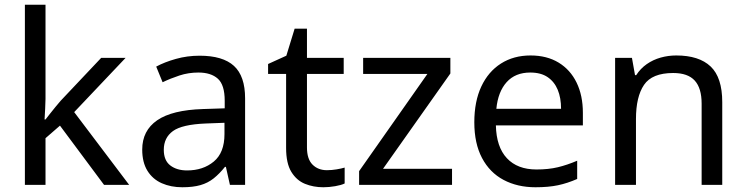

<svg xmlns="http://www.w3.org/2000/svg" viewBox="-20 -780 3148 810"><path d="M172 -363Q172 -347 170.5 -321Q169 -295 168 -276H172Q178 -284 190 -299Q202 -314 214.5 -329.5Q227 -345 236 -355L407 -536H510L293 -307L525 0H419L233 -250L172 -197V0H85V-760H172Z M822 -545Q920 -545 967 -502Q1014 -459 1014 -365V0H950L933 -76H929Q906 -47 881.5 -27.5Q857 -8 825.5 1Q794 10 749 10Q701 10 662.5 -7Q624 -24 602 -59.5Q580 -95 580 -149Q580 -229 643 -272.5Q706 -316 837 -320L928 -323V-355Q928 -422 899 -448Q870 -474 817 -474Q775 -474 737 -461.5Q699 -449 666 -433L639 -499Q674 -518 722 -531.5Q770 -545 822 -545ZM848 -259Q748 -255 709.5 -227Q671 -199 671 -148Q671 -103 698.5 -82Q726 -61 769 -61Q837 -61 882 -98.5Q927 -136 927 -214V-262Z M1359 -62Q1379 -62 1400 -65.5Q1421 -69 1434 -73V-6Q1420 1 1394 5.5Q1368 10 1344 10Q1302 10 1266.5 -4.5Q1231 -19 1209 -55Q1187 -91 1187 -156V-468H1111V-510L1188 -545L1223 -659H1275V-536H1430V-468H1275V-158Q1275 -109 1298.5 -85.5Q1322 -62 1359 -62Z M1887 0H1495V-58L1783 -468H1512V-536H1880V-470L1596 -68H1887Z M2218 -546Q2287 -546 2336.5 -516Q2386 -486 2412.5 -431.5Q2439 -377 2439 -304V-251H2072Q2074 -160 2118.5 -112.5Q2163 -65 2243 -65Q2294 -65 2333.5 -74.5Q2373 -84 2415 -102V-25Q2374 -7 2334 1.5Q2294 10 2239 10Q2163 10 2104.5 -21Q2046 -52 2013.5 -113.5Q1981 -175 1981 -264Q1981 -352 2010.5 -415Q2040 -478 2093.5 -512Q2147 -546 2218 -546ZM2217 -474Q2154 -474 2117.5 -433.5Q2081 -393 2074 -321H2347Q2347 -367 2333 -401Q2319 -435 2290.5 -454.5Q2262 -474 2217 -474Z M2833 -546Q2929 -546 2978 -499.5Q3027 -453 3027 -349V0H2940V-343Q2940 -408 2911 -440Q2882 -472 2820 -472Q2731 -472 2697 -422Q2663 -372 2663 -278V0H2575V-536H2646L2659 -463H2664Q2682 -491 2708.5 -509.5Q2735 -528 2767 -537Q2799 -546 2833 -546Z"/></svg>

Font: utelugu25
Style: Book
Weight: 400
Designer: Jelle Bosma - Monotype Design Team
Foundry: Monotype Imaging Inc.
Version: Version 2.003